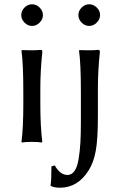

<svg xmlns="http://www.w3.org/2000/svg" viewBox="-20 -668 576 904"><path d="M364.5 -561.5Q349.1 -577.1 349.1 -597.2Q349.1 -617.2 364.5 -632.6Q379.9 -647.9 399.9 -647.9Q419.9 -647.9 435.5 -632.6Q451.2 -617.2 451.2 -597.2Q451.2 -577.1 435.5 -561.5Q419.9 -545.9 399.9 -545.9Q379.9 -545.9 364.5 -561.5ZM440.9 -251V-120.1Q440.9 -11.2 430.7 43Q420.9 97.2 397 134.8Q345.7 215.8 262.2 215.8Q233.4 215.8 219.2 207L217.8 204.1Q222.2 187 222.2 115.2L237.8 110.8Q263.2 155.8 297.9 155.8Q317.9 155.8 331.1 136.7Q344.2 117.7 350.3 79.8Q356.4 42 358.6 2.2Q360.8 -37.6 360.8 -96.2V-234.9Q360.8 -369.6 352.1 -429.2L354 -432.1Q369.1 -431.2 397 -431.2Q424.8 -431.2 440.9 -433.1Q446.8 -433.1 448.5 -431.2Q450.2 -429.2 450.2 -422.9Q440.9 -333.5 440.9 -251ZM95.5 -561.5Q80.1 -577.1 80.1 -597.2Q80.1 -617.2 95.5 -632.6Q110.8 -647.9 130.9 -647.9Q150.9 -647.9 166.5 -632.6Q182.1 -617.2 182.1 -597.2Q182.1 -577.1 166.5 -561.5Q150.9 -545.9 130.9 -545.9Q110.8 -545.9 95.5 -561.5ZM89.8 -234.9Q89.8 -369.6 81.1 -429.2L83 -432.1Q98.1 -431.2 126 -431.2Q153.8 -431.2 169.9 -433.1Q175.8 -433.1 177.5 -431.2Q179.2 -429.2 179.2 -422.9Q169.9 -333.5 169.9 -251V-180.2Q169.9 -71.8 179.2 0L176.8 2.9Q158.2 0 129.9 0Q101.6 0 83 2.9L81.1 0Q89.8 -64.9 89.8 -180.2Z"/></svg>

Font: Linux Biolinum G
Style: Regular
Weight: 400
Designer: Philipp H. Poll
Foundry: Philipp H. Poll
Version: Version 1.1.0 ; ttfautohint (v1.6)